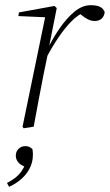

<svg xmlns="http://www.w3.org/2000/svg" viewBox="-20 -489 424 741"><path d="M156 -261 150 -287H157Q181 -337 209 -378Q237 -419 267.5 -444Q298 -469 330 -469Q352 -469 365 -463Q378 -457 384 -443Q383 -428 373 -418Q363 -408 346 -408Q332 -408 320 -414Q308 -420 293 -432L280 -443L308 -449V-443Q282 -433 256.5 -407.5Q231 -382 206 -345Q181 -308 156 -261ZM67 0 156 -431 163 -422 51 -427 53 -441 190 -466 199 -458 167 -297 166 -288 148 -201Q138 -151 129 -102.5Q120 -54 110 0L71 6ZM107 108Q107 137 94.5 161Q82 185 61 203Q40 221 15 232L7 217Q25 208 39 197Q53 186 62.5 172.5Q72 159 78 144L79 155Q60 149 50.5 137.5Q41 126 41 112Q41 96 51.5 85.5Q62 75 78 75Q87 75 93 78Q99 81 105 86Q106 91 106.5 96.5Q107 102 107 108Z"/></svg>

Font: Source Serif 4 48pt Light
Style: Italic
Weight: 300
Italic angle: -12°
Designer: Frank Grießhammer
Foundry: Adobe Systems Incorporated
Version: Version 4.004;hotconv 1.0.116;makeotfexe 2.5.65601